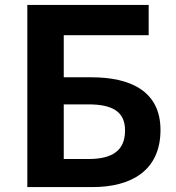

<svg xmlns="http://www.w3.org/2000/svg" viewBox="-20 -760 715 780"><path d="M584 -740H91V0H356C513 0 632 -67 632 -232C632 -391 508 -446 352 -446H239V-617H584ZM339 -114H239V-336H338C438 -336 488 -306 488 -230C488 -150 439 -114 339 -114Z"/></svg>

Font: Spoqa Han Sans Neo Bold
Style: Bold
Weight: 700
Designer: [Spoqa Han Sans Neo] Dong-huui Kim  Younghwa Kang  Yujin Lee  [Noto Sans] Ryoko NISHIZUKA  (kana & ideographs); Paul D. 
Foundry: Spoqa (http://www.spoqa-han-sans.com)
Version: Version 1.100;hotconv 1.0.109;makeotfexe 2.5.65596